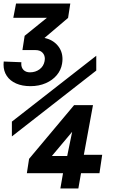

<svg xmlns="http://www.w3.org/2000/svg" viewBox="-43 -887 663 1083"><path d="M77 -526.5Q77 -505 90.2 -492Q103.5 -479 126 -479Q157 -479 180 -496Q203 -513 208.5 -542Q210 -549 210 -555Q210 -576.5 196.2 -590.5Q182.5 -604.5 157 -604.5H83.5L96 -685L221.5 -786.5H32L47.5 -867H353.5L341 -786L208 -673Q253.5 -663.5 281.5 -631.2Q309.5 -599 309.5 -553.5Q309.5 -542 307 -527Q301 -491.5 277.2 -463Q253.5 -434.5 215 -417.8Q176.5 -401 128.5 -401Q82.5 -401 48.2 -416Q14 -431 -4.5 -458.5Q-23 -486 -23 -522Q-23 -534 -22 -540L77.5 -536Q77 -532.5 77 -526.5ZM312.5 90H108.5L121 9L375 -294H481.5L430 -14H533.5L518 90H414L399 176H297.5ZM336 -7 364 -143.5 249.5 -7ZM500 -572.5V-489L24 -117.5V-201Z"/></svg>

Font: JuliaMono ExtraBoldItalic
Style: Regular
Weight: 800
Italic angle: -9°
Monospace: yes
Designer: cormullion
Foundry: corm
Version: Version 0.049; ttfautohint (v1.8.4)